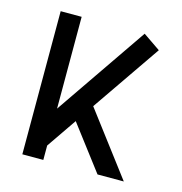

<svg xmlns="http://www.w3.org/2000/svg" viewBox="-82 -574 613 648"><g transform="rotate(15 225.0 -250.0)"><path d="M125.5 0H52.2V-500H125.5V-179.2L345.7 -500L406.2 -458.5L241.2 -218.8L406.7 0H314.9L197.3 -154.8L125.5 -50.3Z"/></g></svg>

Font: Anka/Coder Narrow
Style: Regular
Weight: 400
Width: 3
Monospace: yes
Version: Version 001.100